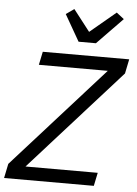

<svg xmlns="http://www.w3.org/2000/svg" viewBox="-77 -991 741 1038"><g transform="rotate(5 294.0 -472.0)"><path d="M416 -769H322L240 -912L284 -943L374 -827L514 -944L555 -912ZM487 -72 472 0H-15L1 -78L493 -626H119L134 -698H603L587 -620L95 -72Z"/></g></svg>

Font: Aneliza
Style: Italic
Weight: 400
Italic angle: -11.31°
Designer: Mike Abbink, Paul van der Laan, Pieter van Rosmalen
Foundry: Bold Monday
Version: Version 3.0